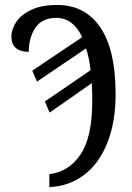

<svg xmlns="http://www.w3.org/2000/svg" viewBox="-20 -744 531 774"><path d="M179 -42Q257 -51 304.5 -121Q352 -191 352 -338Q352 -371 350 -409L180 -290L161 -335L345 -461Q341 -505 327 -549L129 -415L110 -459L311 -594Q295 -631 268 -651.5Q241 -672 207 -672Q150 -672 123 -632.5Q96 -593 96 -535Q62 -535 44 -550.5Q26 -566 26 -596Q26 -626 45.5 -655.5Q65 -685 106.5 -704.5Q148 -724 210 -724Q323 -724 384.5 -633.5Q446 -543 446 -365Q446 -251 412.5 -167.5Q379 -84 318.5 -38.5Q258 7 179 10Z"/></svg>

Font: Noto Serif Cond
Style: Regular
Weight: 400
Width: 3
Designer: Monotype Design Team
Foundry: Monotype Imaging Inc.
Version: Version 1.001